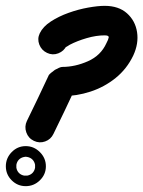

<svg xmlns="http://www.w3.org/2000/svg" viewBox="-56 -575 490 657"><path d="M172 -419Q163 -400 143.5 -392.5Q124 -385 105 -394Q86 -403 78.5 -422.5Q71 -442 80 -461Q91 -484 118 -501.5Q145 -519 178.5 -531Q212 -543 245.5 -549Q279 -555 302 -555Q350 -555 378.5 -529.5Q407 -504 413 -465Q419 -426 400 -385Q378 -339 339.5 -308Q301 -277 253.5 -261.5Q206 -246 157 -246Q153 -246 160.5 -251.5Q168 -257 178 -263Q187 -270 195.5 -274Q204 -278 202 -274Q184 -235 165 -195.5Q146 -156 127 -117Q127 -117 127 -117Q127 -117 127 -117Q118 -98 98.5 -91Q79 -84 60 -93Q41 -102 34 -122Q27 -142 36 -161Q55 -200 74 -239.5Q93 -279 111 -318Q113 -321 119 -326Q125 -331 132 -336Q139 -340 146 -343Q153 -346 157 -346Q201 -346 245 -365.5Q289 -385 308 -427Q315 -440 316 -447Q317 -454 302 -454Q273 -454 240.5 -444.5Q208 -435 183 -422Q182 -421 175 -417Q168 -413 168 -413Q167 -414 170 -417Q173 -420 172 -419Q172 -419 172 -419Q172 -419 172 -419ZM27 -38Q16 -36 9 -29Q2 -22 0 -11Q0 -9 0 -7Q0 -5 0 -6Q0 -7 0 -5Q0 -3 0 -1Q2 10 9 17Q16 24 27 26Q29 26 31 26Q33 26 32 26Q31 26 33 26Q35 26 37 26Q48 24 55 17Q62 10 64 -1Q64 -3 64 -5Q64 -7 64 -6Q64 -5 64 -7Q64 -9 64 -11Q62 -22 55 -29Q48 -36 37 -38Q35 -38 33 -38.5Q31 -39 32 -39Q33 -39 31 -38.5Q29 -38 27 -38ZM-36 -6Q-36 -34 -16 -54.5Q4 -75 32 -75Q60 -75 80.5 -54.5Q101 -34 101 -6Q101 22 80.5 42Q60 62 32 62Q4 62 -16 42Q-36 22 -36 -6Z"/></svg>

Font: FRB American Cursive Ultra
Style: Bold Italic
Weight: 1000
Italic angle: -25°
Version: Version 2.0;Modular Font Editor K font №1